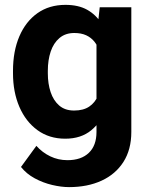

<svg xmlns="http://www.w3.org/2000/svg" viewBox="-20 -558 611 786"><path d="M262.7 208Q231 208 193.6 199.2Q156.2 190.4 122.3 172.1Q88.4 153.8 65.9 125.5L128.9 39.1Q153.3 66.4 185.8 82Q218.3 97.7 256.3 97.7Q312.5 97.7 343.8 67.6Q375 37.6 375 -17.6V-405.8L388.2 -528.3H517.6V-18.1Q517.6 54.2 485.4 104.7Q453.1 155.3 395.8 181.6Q338.4 208 262.7 208ZM247.1 9.8Q181.6 9.8 133.5 -25.1Q85.4 -60.1 59.3 -120.6Q33.2 -181.2 33.2 -257.8V-268.1Q33.2 -348.6 59.3 -409.4Q85.4 -470.2 133.5 -504.2Q181.6 -538.1 248 -538.1Q300.8 -538.1 336.7 -518.1Q372.6 -498 395.5 -461.9Q418.5 -425.8 431.6 -377Q444.8 -328.1 452.1 -270.5V-251.5Q442.4 -178.2 419.2 -119.1Q396 -60.1 354 -25.1Q312 9.8 247.1 9.8ZM283.2 -105.5Q321.3 -105.5 345.2 -121.6Q369.1 -137.7 381.3 -166.5Q393.6 -195.3 396 -232.4V-289.6Q394.5 -320.8 387.5 -345.5Q380.4 -370.1 366.7 -387.2Q353 -404.3 332.8 -413.6Q312.5 -422.9 284.2 -422.9Q247.6 -422.9 223.4 -402.3Q199.2 -381.8 187.5 -346.9Q175.8 -312 175.8 -268.1V-257.8Q175.8 -215.3 187.3 -180.9Q198.7 -146.5 222.4 -126Q246.1 -105.5 283.2 -105.5Z"/></svg>

Font: Heebo
Style: Bold
Weight: 700
Designer: Oded Ezer
Foundry: Ezer Type House
Version: Version 3.100